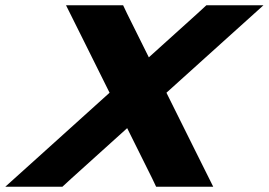

<svg xmlns="http://www.w3.org/2000/svg" viewBox="-157 -648 1026 733"><path d="M478.4 -294 588.3 -73 657.1 65H439.1L423.9 33L328.5 -158.8L115.9 33L81.1 65H-136.9L16.3 -73L261.3 -294L163.8 -490L95 -628H313L328.2 -596L411.2 -429.1L596.2 -596L631 -628H849L695.8 -490Z"/></svg>

Font: Nordica Plus
Style: NordicaClassicBkObl
Weight: 900
Version: Version 1.01